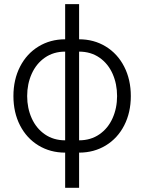

<svg xmlns="http://www.w3.org/2000/svg" viewBox="-20 -727 697 928"><path d="M294.9 10.7Q223.1 10.7 166 -23.9Q108.9 -58.6 76.9 -120.8Q44.9 -183.1 44.9 -262.7Q44.9 -342.3 76.9 -404.8Q108.9 -467.3 166 -502.2Q223.1 -537.1 294.9 -537.1V-707H362.3V-537.1Q434.1 -537.1 491.2 -502.2Q548.3 -467.3 580.3 -404.8Q612.3 -342.3 612.3 -262.7Q612.3 -183.1 580.3 -120.8Q548.3 -58.6 491.2 -23.9Q434.1 10.7 362.3 10.7V180.7H294.9ZM294.9 -477.5Q238.8 -477.5 197 -448.5Q155.3 -419.4 133.3 -370.4Q111.3 -321.3 111.3 -262.7Q111.3 -204.1 133.3 -155.3Q155.3 -106.4 197 -77.6Q238.8 -48.8 294.9 -48.8ZM545.9 -262.7Q545.9 -321.3 524.2 -370.4Q502.4 -419.4 460.7 -448.5Q418.9 -477.5 362.3 -477.5V-48.8Q418.5 -48.8 460.2 -77.6Q502 -106.4 523.9 -155.3Q545.9 -204.1 545.9 -262.7Z"/></svg>

Font: Pretendard JP Light
Style: Regular
Weight: 300
Designer: Base glyphs from Inter by Rasmus Andersson; Hangeul glyphs from Noto Sans CJK(Source Han Sans) by Jang Soo-young and Kan
Foundry: Kil Hyung-jin
Version: Version 1.309